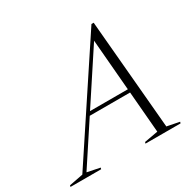

<svg xmlns="http://www.w3.org/2000/svg" viewBox="-232 -883 1065 1051"><g transform="rotate(-30 301.0 -357.5)"><path d="M199 -284.5 206 -306H508.5L501.5 -284.5ZM544.5 -24.5 623 -9 620.5 0H398.5L401.5 -9L487.5 -24.5L435.5 -643.5H446.5L40.5 -25.5L121 -9L118.5 0H-75.5L-73 -9L14.5 -26L470 -715H484Z"/></g></svg>

Font: Newsreader 60pt Light
Style: Italic
Weight: 300
Italic angle: -17°
Designer: Hugues Gentile
Foundry: Production Type
Version: Version 1.003